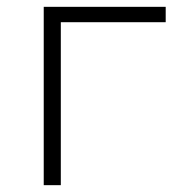

<svg xmlns="http://www.w3.org/2000/svg" viewBox="-20 -542 505 562"><path d="M465 -522H108V0H158V-477H465Z"/></svg>

Font: Montserrat Light
Style: Regular
Weight: 300
Designer: Julieta Ulanovsky
Foundry: Julieta Ulanovsky
Version: Version 7.200